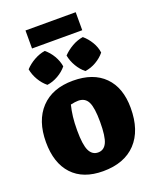

<svg xmlns="http://www.w3.org/2000/svg" viewBox="-157 -939 843 1042"><g transform="rotate(-20 264.5 -418.0)"><path d="M256 13Q141 13 79 -53.5Q17 -120 17 -241Q17 -365 83 -435Q149 -505 268 -505Q385 -505 449 -440.5Q513 -376 513 -259Q513 -129 446 -58Q379 13 256 13ZM265 -92Q299 -92 315 -126Q331 -160 331 -245Q331 -326 314.5 -359.5Q298 -393 258 -393Q241 -393 214 -387Q206 -355 202 -321Q198 -287 198 -244Q198 -160 214.5 -126Q231 -92 265 -92ZM120 -745V-849H410V-745ZM180 -709Q206 -688 223.5 -658Q241 -628 246 -596Q226 -571 194.5 -553Q163 -535 131 -531Q106 -551 88 -581.5Q70 -612 64 -645Q86 -669 117 -686.5Q148 -704 180 -709ZM400 -709Q425 -688 443 -658Q461 -628 465 -596Q445 -571 414 -553Q383 -535 350 -531Q325 -551 307 -581.5Q289 -612 283 -645Q306 -669 336.5 -686.5Q367 -704 400 -709Z"/></g></svg>

Font: Piazzolla ExtraBold
Style: Regular
Weight: 800
Designer: Juan Pablo del Peral
Foundry: Huerta Tipografica
Version: Version 1.330